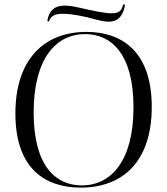

<svg xmlns="http://www.w3.org/2000/svg" viewBox="-20 -849 760 873"><path d="M50 -333C50 -81 186 4 347 4C534 4 670 -110 670 -363C670 -615 534 -704 373 -704C186 -704 50 -585 50 -333ZM133 -338C133 -582 234 -694 367 -694C486 -694 587 -604 587 -361C587 -120 487 -6 352 -6C234 -6 133 -93 133 -338ZM203 -751C213 -790 256 -797 375 -771C465 -747 528 -724 549 -827L540 -829C529 -788 517 -775 381 -805C296 -824 212 -851 195 -754Z"/></svg>

Font: Italiana
Style: Regular
Weight: 400
Designer: Santiago Orozco
Foundry: Santiago Orozco
Version: Version 1.000;PS 001.001;hotconv 1.0.56